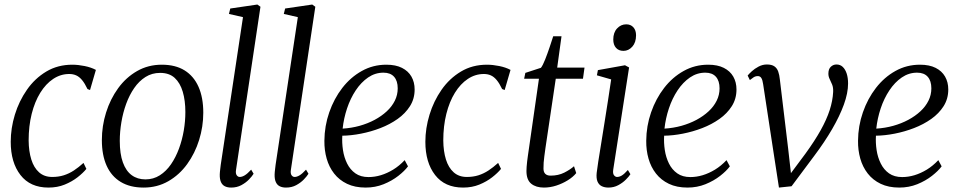

<svg xmlns="http://www.w3.org/2000/svg" viewBox="-20 -838 4337 868"><path d="M199 10Q116.5 10 72.5 -46.8Q28.5 -103.5 28.5 -197Q28.5 -258 47.2 -319.5Q66 -381 101.8 -432.2Q137.5 -483.5 189.2 -514.5Q241 -545.5 307 -545.5Q333 -545.5 362.5 -539.5Q392 -533.5 413.5 -522L387 -431L375.5 -435.5Q363.5 -461 351 -476Q338.5 -491 324.5 -497.2Q310.5 -503.5 293 -503.5Q254 -503.5 220.5 -481.2Q187 -459 162 -418.5Q137 -378 123.2 -323Q109.5 -268 109.5 -203Q110 -154 121.5 -117Q133 -80 156.5 -59Q180 -38 216 -38Q244.5 -38 268.2 -45.5Q292 -53 313.8 -67.2Q335.5 -81.5 357.5 -101.5L370.5 -74.5Q355.5 -56 330.5 -36.5Q305.5 -17 272.5 -3.5Q239.5 10 199 10Z M711.5 -545.5Q773 -545.5 814.5 -519.8Q856 -494 877.5 -445.5Q899 -397 899 -328.5Q899 -265.5 880.2 -205.2Q861.5 -145 826.2 -96.2Q791 -47.5 741 -18.8Q691 10 629 10Q568 10 525.8 -15.5Q483.5 -41 462 -89Q440.5 -137 440.5 -204.5Q440.5 -268.5 459.5 -329.2Q478.5 -390 514 -439Q549.5 -488 599.8 -516.8Q650 -545.5 711.5 -545.5ZM704 -508.5Q667 -508.5 637.8 -490Q608.5 -471.5 586.8 -440Q565 -408.5 550.5 -368.8Q536 -329 528.8 -285.8Q521.5 -242.5 521.5 -201Q521.5 -142.5 535.5 -103.8Q549.5 -65 575.5 -46Q601.5 -27 637.5 -27Q673.5 -27 702.5 -45.5Q731.5 -64 753 -95.2Q774.5 -126.5 789 -165.8Q803.5 -205 810.8 -247.8Q818 -290.5 818 -331.5Q818 -383.5 806.2 -423.2Q794.5 -463 769.8 -485.8Q745 -508.5 704 -508.5Z M1047 -70Q1044.5 -54 1050 -46Q1055.5 -38 1064 -38Q1074 -38 1086.2 -45.2Q1098.5 -52.5 1115.5 -71L1126.5 -52.5Q1119.5 -41 1105.5 -26.5Q1091.5 -12 1071.2 -1Q1051 10 1025 10Q1008.5 10 996.8 4.2Q985 -1.5 979 -14.8Q973 -28 973.5 -49.5Q973.5 -53.5 974.2 -60.8Q975 -68 976 -76.8Q977 -85.5 978 -93.5L1078.5 -760.5L1015 -775L1021 -799.5L1143.5 -817.5L1157.5 -807.5Z M1295 -70Q1292.5 -54 1298 -46Q1303.5 -38 1312 -38Q1322 -38 1334.2 -45.2Q1346.5 -52.5 1363.5 -71L1374.5 -52.5Q1367.5 -41 1353.5 -26.5Q1339.5 -12 1319.2 -1Q1299 10 1273 10Q1256.5 10 1244.8 4.2Q1233 -1.5 1227 -14.8Q1221 -28 1221.5 -49.5Q1221.5 -53.5 1222.2 -60.8Q1223 -68 1224 -76.8Q1225 -85.5 1226 -93.5L1326.5 -760.5L1263 -775L1269 -799.5L1391.5 -817.5L1405.5 -807.5Z M1824.5 -86Q1809.5 -65.5 1780.8 -43Q1752 -20.5 1714.2 -5.2Q1676.5 10 1633 10Q1584.5 10 1549 -7Q1513.5 -24 1490.5 -53.5Q1467.5 -83 1456.8 -121Q1446 -159 1446.5 -201.5Q1447 -268.5 1468.5 -330.2Q1490 -392 1527.5 -440.5Q1565 -489 1615.8 -517.2Q1666.5 -545.5 1726.5 -545.5Q1769 -545.5 1797.2 -531.2Q1825.5 -517 1840 -491.8Q1854.5 -466.5 1854.5 -433.5Q1854.5 -391.5 1833.5 -358.2Q1812.5 -325 1777.5 -300.2Q1742.5 -275.5 1699.8 -259Q1657 -242.5 1612.2 -233.8Q1567.5 -225 1527.5 -224.5Q1525.5 -192.5 1530.5 -159.5Q1535.5 -126.5 1549.2 -98.8Q1563 -71 1586.8 -54.2Q1610.5 -37.5 1646 -37.5Q1674 -37.5 1702 -46Q1730 -54.5 1757.5 -71.2Q1785 -88 1809.5 -114ZM1713.5 -509.5Q1676 -509.5 1644.2 -487.8Q1612.5 -466 1588.2 -429.5Q1564 -393 1549 -348Q1534 -303 1529 -256.5Q1569 -259 1605.8 -269.2Q1642.5 -279.5 1673.8 -296.2Q1705 -313 1728.5 -334.8Q1752 -356.5 1765 -382.8Q1778 -409 1778 -438.5Q1778 -472.5 1761.5 -491Q1745 -509.5 1713.5 -509.5Z M2073.5 10Q1991 10 1947 -46.8Q1903 -103.5 1903 -197Q1903 -258 1921.8 -319.5Q1940.5 -381 1976.2 -432.2Q2012 -483.5 2063.8 -514.5Q2115.5 -545.5 2181.5 -545.5Q2207.5 -545.5 2237 -539.5Q2266.5 -533.5 2288 -522L2261.5 -431L2250 -435.5Q2238 -461 2225.5 -476Q2213 -491 2199 -497.2Q2185 -503.5 2167.5 -503.5Q2128.5 -503.5 2095 -481.2Q2061.5 -459 2036.5 -418.5Q2011.5 -378 1997.8 -323Q1984 -268 1984 -203Q1984.5 -154 1996 -117Q2007.5 -80 2031 -59Q2054.5 -38 2090.5 -38Q2119 -38 2142.8 -45.5Q2166.5 -53 2188.2 -67.2Q2210 -81.5 2232 -101.5L2245 -74.5Q2230 -56 2205 -36.5Q2180 -17 2147 -3.5Q2114 10 2073.5 10Z M2446 -169.5Q2443 -147 2440.8 -131.2Q2438.5 -115.5 2437.8 -103Q2437 -90.5 2437 -76Q2437 -60 2445.2 -52Q2453.5 -44 2469 -44Q2504 -44 2530.8 -57.5Q2557.5 -71 2575 -86.5L2585 -55.5Q2570.5 -37.5 2546.5 -22.8Q2522.5 -8 2494.8 1Q2467 10 2439 10Q2403 10 2381.5 -7.5Q2360 -25 2360 -65Q2360 -73 2360.8 -83.8Q2361.5 -94.5 2363 -107.2Q2364.5 -120 2366.5 -134Q2368.5 -148 2370.5 -161.5L2416.5 -482H2349.5L2355 -508.5L2425.5 -531.5Q2434 -542.5 2444.5 -569Q2455 -595.5 2464.8 -624.8Q2474.5 -654 2481 -674H2518.5L2499 -532.5H2622.5L2615.5 -482H2492.5Z M2730.5 10Q2713.5 10 2700.5 3.8Q2687.5 -2.5 2681.2 -17.2Q2675 -32 2677.5 -56.5Q2679 -72 2684.5 -106.5Q2690 -141 2697.5 -187.5Q2705 -234 2713.2 -285.5Q2721.5 -337 2729.2 -387.2Q2737 -437.5 2743 -479L2678.5 -497.5L2683 -521L2805.5 -543L2824 -533L2752.5 -72.5Q2749.5 -53.5 2755.8 -45.8Q2762 -38 2769.5 -38Q2780 -38 2791 -44.5Q2802 -51 2818.5 -69.5L2830 -50.5Q2823.5 -40 2809.2 -25.8Q2795 -11.5 2775 -0.8Q2755 10 2730.5 10ZM2798.5 -608Q2777 -608 2764.8 -621.8Q2752.5 -635.5 2752.5 -659.5Q2752.5 -691 2769.8 -709.5Q2787 -728 2811 -728Q2831.5 -728 2843.5 -714.5Q2855.5 -701 2855.5 -678.5Q2855.5 -646 2838.5 -627Q2821.5 -608 2798.5 -608Z M3279.5 -86Q3264.5 -65.5 3235.8 -43Q3207 -20.5 3169.2 -5.2Q3131.5 10 3088 10Q3039.5 10 3004 -7Q2968.5 -24 2945.5 -53.5Q2922.5 -83 2911.8 -121Q2901 -159 2901.5 -201.5Q2902 -268.5 2923.5 -330.2Q2945 -392 2982.5 -440.5Q3020 -489 3070.8 -517.2Q3121.5 -545.5 3181.5 -545.5Q3224 -545.5 3252.2 -531.2Q3280.5 -517 3295 -491.8Q3309.5 -466.5 3309.5 -433.5Q3309.5 -391.5 3288.5 -358.2Q3267.5 -325 3232.5 -300.2Q3197.5 -275.5 3154.8 -259Q3112 -242.5 3067.2 -233.8Q3022.5 -225 2982.5 -224.5Q2980.5 -192.5 2985.5 -159.5Q2990.5 -126.5 3004.2 -98.8Q3018 -71 3041.8 -54.2Q3065.5 -37.5 3101 -37.5Q3129 -37.5 3157 -46Q3185 -54.5 3212.5 -71.2Q3240 -88 3264.5 -114ZM3168.5 -509.5Q3131 -509.5 3099.2 -487.8Q3067.5 -466 3043.2 -429.5Q3019 -393 3004 -348Q2989 -303 2984 -256.5Q3024 -259 3060.8 -269.2Q3097.5 -279.5 3128.8 -296.2Q3160 -313 3183.5 -334.8Q3207 -356.5 3220 -382.8Q3233 -409 3233 -438.5Q3233 -472.5 3216.5 -491Q3200 -509.5 3168.5 -509.5Z M3430 -457.5Q3427.5 -476 3422 -485Q3416.5 -494 3406 -494Q3395 -494 3386.2 -488Q3377.5 -482 3370 -476L3360 -496.5Q3366 -504 3378.8 -515.8Q3391.5 -527.5 3409.5 -537Q3427.5 -546.5 3447 -546.5Q3469 -546.5 3481 -538Q3493 -529.5 3498.2 -514.5Q3503.5 -499.5 3505.5 -479.5L3543 -167L3559 -26L3535 -27.5L3621 -143Q3663.5 -201.5 3690.2 -249.5Q3717 -297.5 3730.8 -340Q3744.5 -382.5 3746.5 -422Q3747.5 -442 3742 -455.5Q3736.5 -469 3730.8 -480.5Q3725 -492 3725 -505Q3725 -526 3736 -536.2Q3747 -546.5 3761.5 -546.5Q3778.5 -546.5 3790 -535.5Q3801.5 -524.5 3807.8 -505.2Q3814 -486 3814 -460.5Q3814 -417.5 3795 -365.2Q3776 -313 3742 -254.5Q3708 -196 3661.5 -134L3558.5 4L3501.5 10L3475.5 -159Z M4237 -86Q4222 -65.5 4193.2 -43Q4164.5 -20.5 4126.8 -5.2Q4089 10 4045.5 10Q3997 10 3961.5 -7Q3926 -24 3903 -53.5Q3880 -83 3869.2 -121Q3858.5 -159 3859 -201.5Q3859.5 -268.5 3881 -330.2Q3902.5 -392 3940 -440.5Q3977.5 -489 4028.2 -517.2Q4079 -545.5 4139 -545.5Q4181.5 -545.5 4209.8 -531.2Q4238 -517 4252.5 -491.8Q4267 -466.5 4267 -433.5Q4267 -391.5 4246 -358.2Q4225 -325 4190 -300.2Q4155 -275.5 4112.2 -259Q4069.5 -242.5 4024.8 -233.8Q3980 -225 3940 -224.5Q3938 -192.5 3943 -159.5Q3948 -126.5 3961.8 -98.8Q3975.5 -71 3999.2 -54.2Q4023 -37.5 4058.5 -37.5Q4086.5 -37.5 4114.5 -46Q4142.5 -54.5 4170 -71.2Q4197.5 -88 4222 -114ZM4126 -509.5Q4088.5 -509.5 4056.8 -487.8Q4025 -466 4000.8 -429.5Q3976.5 -393 3961.5 -348Q3946.5 -303 3941.5 -256.5Q3981.5 -259 4018.2 -269.2Q4055 -279.5 4086.2 -296.2Q4117.5 -313 4141 -334.8Q4164.5 -356.5 4177.5 -382.8Q4190.5 -409 4190.5 -438.5Q4190.5 -472.5 4174 -491Q4157.5 -509.5 4126 -509.5Z"/></svg>

Font: Merriweather 72pt Light
Style: Italic
Weight: 300
Italic angle: -7.8°
Version: Version 2.101